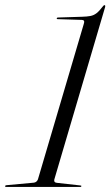

<svg xmlns="http://www.w3.org/2000/svg" viewBox="-45 -742 437 762"><path d="M184 -666 280 -663Q286 -663 288.2 -659.2Q290.5 -655.5 287.5 -647L105.5 -30Q103 -24 98.8 -20.8Q94.5 -17.5 89 -17L-19.5 -7Q-22 -6.5 -23.2 -5.8Q-24.5 -5 -24.5 -3.5Q-25 -2 -24 -1Q-23 0 -21 0H272.5Q275.5 0 276.5 -0.8Q277.5 -1.5 278 -3Q278.5 -4.5 277.2 -5Q276 -5.5 273.5 -6L180 -16.5Q173 -17.5 171.2 -21Q169.5 -24.5 170.5 -29.5L372.5 -715Q373 -718 372.5 -719.8Q372 -721.5 369.5 -721.5Q368 -721.5 366 -719.8Q364 -718 361 -714Q349 -698 338 -689.5Q327 -681 313.5 -678.5Q300 -676 280.5 -675.5L185.5 -672.5Q183 -672.5 181.8 -671.5Q180.5 -670.5 180 -669.5Q180 -668 180.8 -667Q181.5 -666 184 -666Z"/></svg>

Font: Fraunces 120pt Light
Style: Italic
Weight: 300
Italic angle: -16°
Version: Version 1.000;[b76b70a41]